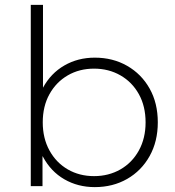

<svg xmlns="http://www.w3.org/2000/svg" viewBox="-20 -762 715 786"><path d="M368 4Q299 4 243.5 -28Q188 -60 156 -120Q155 -122 154 -123V0H106V-742H156V-403Q156 -403 156 -403Q188 -462 243.5 -494Q299 -526 368 -526Q442 -526 500.5 -492.5Q559 -459 592.5 -399.5Q626 -340 626 -261Q626 -183 592.5 -123Q559 -63 500.5 -29.5Q442 4 368 4ZM365 -41Q425 -41 473 -68.5Q521 -96 548.5 -146Q576 -196 576 -261Q576 -327 548.5 -376.5Q521 -426 473 -453.5Q425 -481 365 -481Q305 -481 257.5 -453.5Q210 -426 182.5 -376.5Q155 -327 155 -261Q155 -196 182.5 -146Q210 -96 257.5 -68.5Q305 -41 365 -41Z"/></svg>

Font: Montserrat Z Light
Style: Regular
Weight: 300
Designer: Julieta Ulanovsky
Foundry: Julieta Ulanovsky
Version: Version 8.000